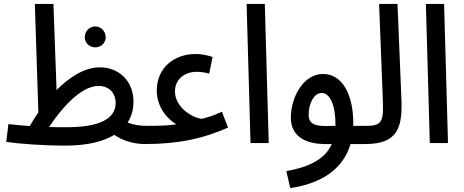

<svg xmlns="http://www.w3.org/2000/svg" viewBox="-20 -731 2372 981"><path d="M467 -489C496 -489 520 -512 520 -541C520 -571 496 -596 467 -596C437 -596 413 -571 413 -541C413 -512 437 -489 467 -489Z M314 13C424 13 507 -7 564 -42C606 -12 666 5 720 5C759 5 777 -16 777 -43C777 -69 762 -88 730 -88C692 -88 659 -94 632 -105C652 -136 662 -172 662 -211C662 -317 588 -387 490 -387C414 -387 337 -339 269 -271L253 -711H158L176 -157C160 -134 145 -110 132 -87C95 -89 61 -93 23 -97L12 -6C80 4 202 13 314 13ZM483 -292C544 -292 571 -248 571 -206C571 -121 483 -81 320 -81C287 -81 258 -81 231 -82C286 -167 390 -292 483 -292Z M720 5C899 5 1026 -26 1145 -79L1114 -160C1057 -135 1050 -135 1012 -124C968 -127 874 -180 874 -264C874 -327 924 -364 985 -364C1006 -364 1025 -361 1049 -355L1066 -440C1035 -450 1009 -455 979 -455C869 -455 781 -384 781 -268C781 -180 840 -119 881 -96C843 -90 809 -88 730 -88Z M1260 0H1353L1333 -711H1240Z M1463 230C1627 206 1734 130 1771 5H1846C1880 5 1903 -11 1903 -43C1903 -72 1885 -88 1855 -88H1785C1785 -90 1785 -92 1785 -94C1787 -248 1728 -353 1631 -353C1532 -354 1466 -236 1466 -130C1466 -43 1529 5 1643 5H1675C1644 76 1570 121 1443 143ZM1557 -145C1557 -199 1583 -256 1623 -256C1668 -256 1695 -188 1694 -91V-88H1678C1589 -83 1557 -96 1557 -145Z M1846 5C2011 5 2037 -78 2031 -224L2011 -711H1917L1936 -221C1940 -117 1935 -88 1855 -88Z M2176 0H2269L2249 -711H2156Z"/></svg>

Font: Noto Sans Arabic Cond Med
Style: Regular
Weight: 500
Width: 3
Designer: Monotype Design Team, Nadine Chahine, Nizar Qandah and Khaled Hosny
Foundry: Monotype Imaging Inc.
Version: Version 2.012